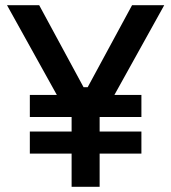

<svg xmlns="http://www.w3.org/2000/svg" viewBox="-20 -720 660 740"><path d="M256 0V-276L238 -284L7 -700H131L302 -384H318L489 -700H613L382 -284L364 -276V0ZM95 -128V-213H525V-128ZM95 -269V-354H525V-269Z"/></svg>

Font: Space Grotesk Medium
Style: Regular
Weight: 500
Designer: Florian Karsten
Foundry: Florian Karsten
Version: Version 2.000